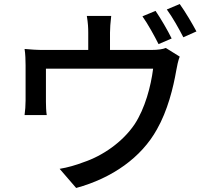

<svg xmlns="http://www.w3.org/2000/svg" viewBox="-20 -875 1040 953"><path d="M832 -684C813 -723 777 -785 752 -821L687 -794C714 -756 747 -696 767 -656ZM526 -627V-713C526 -737 528 -759 532 -796H411C417 -759 418 -737 418 -713V-627H200C163 -627 134 -629 102 -632C106 -609 107 -573 107 -551V-376C107 -354 105 -324 102 -304H212C209 -321 208 -350 208 -369V-534H740C729 -447 700 -337 648 -258C588 -169 488 -101 395 -70C359 -56 314 -43 276 -37L358 58C538 9 682 -94 759 -233C812 -326 840 -439 855 -526C858 -545 865 -577 872 -594L803 -637C788 -631 767 -627 728 -627ZM808 -828C836 -790 868 -733 890 -690L955 -719C936 -755 899 -818 872 -855Z"/></svg>

Font: Noto Sans Japanese Medium
Style: Regular
Weight: 500
Designer: Ryoko NISHIZUKA (kana & ideographs); Paul D. Hunt (Latin, Greek & Cyrillic); Wenlong ZHANG (bopomofo); Sandoll Communica
Foundry: Adobe Systems Incorporated
Version: Version 1.000;PS 1;hotconv 1.0.78;makeotf.lib2.5.61930